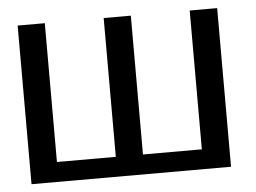

<svg xmlns="http://www.w3.org/2000/svg" viewBox="-43 -573 835 627"><g transform="rotate(-5 374.5 -260.0)"><path d="M36 0V-520H125V-65H318V-520H407V-65H600V-520H690V0Z"/></g></svg>

Font: Murecho
Style: Regular
Weight: 400
Designer: Neil Summerour
Foundry: Positype
Version: Version 1.010; ttfautohint (v1.8.3)